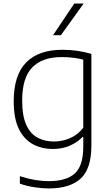

<svg xmlns="http://www.w3.org/2000/svg" viewBox="-20 -828 622 1078"><path d="M254 230Q217 230 172.5 223.2Q128 216.5 91.5 203V161Q136 175.5 175.8 182.2Q215.5 189 253.5 189Q352.5 189 400 146Q447.5 103 447.5 -4.5V-59.5H444Q415.5 -29.5 373 -10.5Q330.5 8.5 276.5 8.5Q215.5 8.5 165.8 -17.8Q116 -44 86.5 -102.8Q57 -161.5 57 -259.5Q57 -406 126.8 -477.2Q196.5 -548.5 330.5 -548.5Q415 -548.5 493 -525.5V-9.5Q493 119.5 432.8 174.8Q372.5 230 254 230ZM283.5 -33.5Q328.5 -33.5 372.5 -52Q416.5 -70.5 447.5 -111V-493Q424.5 -499.5 393.2 -503.5Q362 -507.5 326.5 -507.5Q217.5 -507.5 161 -449.5Q104.5 -391.5 104.5 -264Q104.5 -176 128 -125.8Q151.5 -75.5 192 -54.5Q232.5 -33.5 283.5 -33.5ZM278 -630.5 397 -808H449.5L322 -630.5Z"/></svg>

Font: Encode Sans SemiExpanded SemiExpanded ExtraLight
Style: Regular
Weight: 200
Width: 6
Designer: Multiple Designers
Foundry: Impallari Type
Version: Version 3.000; ttfautohint (v1.8.3) -l 8 -r 50 -G 200 -x 14 